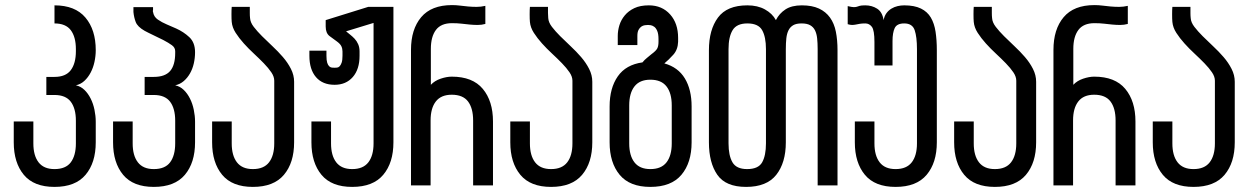

<svg xmlns="http://www.w3.org/2000/svg" viewBox="-20 -728 4903 754"><path d="M278 -393C290.7 -395.7 301.8 -401.5 311.5 -410.5C321.2 -419.5 329.3 -430.3 336 -443C342.7 -455.7 347.7 -469.7 351 -485C354.3 -500.3 356 -515.7 356 -531C356 -584.3 342.5 -627 315.5 -659C288.5 -691 248 -707 194 -707V-636C223.3 -636 244.7 -627.2 258 -609.5C271.3 -591.8 278 -567 278 -535V-527C278 -495 271.3 -470.2 258 -452.5C244.7 -434.8 223.3 -426 194 -426H162V-355H194C223.3 -355 244.7 -346.2 258 -328.5C271.3 -310.8 278 -286 278 -254V-165C278 -133 271.3 -108.2 258 -90.5C244.7 -72.8 223.3 -64 194 -64C166 -64 145.2 -72.8 131.5 -90.5C117.8 -108.2 111 -133 111 -165V-251H34V-169C34 -115.7 47.2 -73.2 73.5 -41.5C99.8 -9.8 140 6 194 6C248.7 6 289.3 -9.8 316 -41.5C342.7 -73.2 356 -115.7 356 -169V-250C356 -265.3 354.3 -281 351 -297C347.7 -313 342.7 -327.7 336 -341C329.3 -354.3 321.2 -365.7 311.5 -375C301.8 -384.3 290.7 -390.3 278 -393Z M668 -393C680.7 -395.7 691.8 -401.2 701.5 -409.5C711.2 -417.8 719.3 -427.8 726 -439.5C732.7 -451.2 737.7 -464.2 741 -478.5C744.3 -492.8 746 -507.7 746 -523C746 -548.3 738.5 -568 723.5 -582C708.5 -596 691.3 -607.3 672 -616L634 -632.5C622 -637.5 610.7 -643.7 600 -651C589.3 -658.3 583 -668.3 581 -681C580.3 -682.3 580 -683.7 580 -685C580 -685.7 580.3 -686.7 581 -688V-700H504V-681C505.3 -667 508.3 -653.8 513 -641.5C517.7 -629.2 529.3 -617.7 548 -607C551.3 -605 556.2 -602.5 562.5 -599.5L583 -589.5L604.5 -579L621 -571C635 -563.7 646.3 -556.8 655 -550.5C663.7 -544.2 668 -536.3 668 -527V-520C668 -488 661.3 -464.3 648 -449C634.7 -433.7 613.3 -426 584 -426H548V-355H584C613.3 -355 634.7 -346.2 648 -328.5C661.3 -310.8 668 -286 668 -254V-165C668 -133 661.3 -108.2 648 -90.5C634.7 -72.8 613.3 -64 584 -64C556 -64 535.2 -72.8 521.5 -90.5C507.8 -108.2 501 -133 501 -165V-251H424V-169C424 -115.7 437.2 -73.2 463.5 -41.5C489.8 -9.8 530 6 584 6C638.7 6 679.3 -9.8 706 -41.5C732.7 -73.2 746 -115.7 746 -169V-250C746 -265.3 744.3 -281 741 -297C737.7 -313 732.7 -327.7 726 -341C719.3 -354.3 711.2 -365.7 701.5 -375C691.8 -384.3 680.7 -390.3 668 -393Z M961 -701H890C889.3 -693.7 889 -684 889 -672C889 -659.3 889.3 -649.3 890 -642C891.3 -627.3 896.5 -613 905.5 -599C914.5 -585 925.2 -571.2 937.5 -557.5C949.8 -543.8 963 -530.5 977 -517.5C991 -504.5 1004 -491.8 1016 -479.5C1028 -467.2 1037.8 -455.3 1045.5 -444C1053.2 -432.7 1057 -421.7 1057 -411V-165C1057 -133 1050.2 -108.2 1036.5 -90.5C1022.8 -72.8 1001.7 -64 973 -64C945 -64 924.2 -72.8 910.5 -90.5C896.8 -108.2 890 -133 890 -165V-251H813V-169C813 -115.7 826.2 -73.2 852.5 -41.5C878.8 -9.8 919 6 973 6C1027.7 6 1068.3 -9.8 1095 -41.5C1121.7 -73.2 1135 -115.7 1135 -169V-407C1135 -424.3 1130.8 -441.2 1122.5 -457.5C1114.2 -473.8 1103.7 -489.3 1091 -504C1078.3 -518.7 1064.7 -532.8 1050 -546.5L1009 -586C996.3 -598.7 985.5 -610.8 976.5 -622.5C967.5 -634.2 962.7 -645.7 962 -657C961.3 -663 961 -669.7 961 -677Z M1525 -701H1426L1259 -649V-624C1259 -606.7 1264 -594.2 1274 -586.5C1284 -578.8 1293.3 -572 1302 -566C1311.3 -559.3 1317.5 -552.8 1320.5 -546.5C1323.5 -540.2 1325 -533.3 1325 -526V-509C1325 -497 1323.8 -487.8 1321.5 -481.5C1319.2 -475.2 1316.5 -470.5 1313.5 -467.5C1310.5 -464.5 1307.2 -462.8 1303.5 -462.5C1299.8 -462.2 1296.7 -462 1294 -462C1290.7 -462 1287.2 -462.2 1283.5 -462.5C1279.8 -462.8 1276.3 -464.5 1273 -467.5C1269.7 -470.5 1267 -475.2 1265 -481.5C1263 -487.8 1262 -497 1262 -509V-529H1195V-509C1195 -473 1203.7 -445 1221 -425C1238.3 -405 1262.7 -395 1294 -395C1324 -395 1347.8 -405.2 1365.5 -425.5C1383.2 -445.8 1392 -473.7 1392 -509V-526C1392 -536.7 1390.2 -546.2 1386.5 -554.5C1382.8 -562.8 1378.2 -570 1372.5 -576C1366.8 -582 1361 -587.3 1355 -592C1349 -596.7 1343.7 -601 1339 -605L1447 -638V-165C1447 -133 1440.2 -108.2 1426.5 -90.5C1412.8 -72.8 1391.7 -64 1363 -64C1335 -64 1314.2 -72.8 1300.5 -90.5C1286.8 -108.2 1280 -133 1280 -165V-251H1203V-169C1203 -115.7 1216.2 -73.2 1242.5 -41.5C1268.8 -9.8 1309 6 1363 6C1417.7 6 1458.3 -9.8 1485 -41.5C1511.7 -73.2 1525 -115.7 1525 -169Z M1594 0H1671V-255C1671 -287 1677.8 -311.8 1691.5 -329.5C1705.2 -347.2 1726 -356 1754 -356C1783.3 -356 1804.7 -347.2 1818 -329.5C1831.3 -311.8 1838 -287 1838 -255V0H1916V-251C1916 -304.3 1902.7 -347 1876 -379C1849.3 -411 1808.7 -427 1754 -427C1740.7 -427 1726.2 -424.3 1710.5 -419C1694.8 -413.7 1682 -405.7 1672 -395V-536C1672 -568 1678.7 -592.8 1692 -610.5C1705.3 -628.2 1726.3 -637 1755 -637C1769 -637 1781.7 -636.3 1793 -635C1804.3 -633.7 1815.2 -632.5 1825.5 -631.5C1835.8 -630.5 1846 -630 1856 -630C1866 -630 1876 -631.3 1886 -634V-705C1874 -702.3 1862.7 -701 1852 -701C1840.7 -701 1829.5 -701.5 1818.5 -702.5C1807.5 -703.5 1796.8 -704.7 1786.5 -706C1776.2 -707.3 1765.7 -708 1755 -708C1701 -708 1660.7 -692.2 1634 -660.5C1607.3 -628.8 1594 -586 1594 -532Z M2132 -701H2061C2060.3 -693.7 2060 -684 2060 -672C2060 -659.3 2060.3 -649.3 2061 -642C2062.3 -627.3 2067.5 -613 2076.5 -599C2085.5 -585 2096.2 -571.2 2108.5 -557.5C2120.8 -543.8 2134 -530.5 2148 -517.5C2162 -504.5 2175 -491.8 2187 -479.5C2199 -467.2 2208.8 -455.3 2216.5 -444C2224.2 -432.7 2228 -421.7 2228 -411V-165C2228 -133 2221.2 -108.2 2207.5 -90.5C2193.8 -72.8 2172.7 -64 2144 -64C2116 -64 2095.2 -72.8 2081.5 -90.5C2067.8 -108.2 2061 -133 2061 -165V-251H1984V-169C1984 -115.7 1997.2 -73.2 2023.5 -41.5C2049.8 -9.8 2090 6 2144 6C2198.7 6 2239.3 -9.8 2266 -41.5C2292.7 -73.2 2306 -115.7 2306 -169V-407C2306 -424.3 2301.8 -441.2 2293.5 -457.5C2285.2 -473.8 2274.7 -489.3 2262 -504C2249.3 -518.7 2235.7 -532.8 2221 -546.5L2180 -586C2167.3 -598.7 2156.5 -610.8 2147.5 -622.5C2138.5 -634.2 2133.7 -645.7 2133 -657C2132.3 -663 2132 -669.7 2132 -677Z M2618 -314V-165C2618 -133 2611.2 -108.2 2597.5 -90.5C2583.8 -72.8 2562.7 -64 2534 -64C2506 -64 2485.2 -72.8 2471.5 -90.5C2457.8 -108.2 2451 -133 2451 -165V-314C2451 -346 2457.8 -370.8 2471.5 -388.5C2485.2 -406.2 2506 -415 2534 -415C2562.7 -415 2583.8 -406.2 2597.5 -388.5C2611.2 -370.8 2618 -346 2618 -314ZM2589 -479C2600.3 -488.3 2612 -499.7 2624 -513C2636 -526.3 2642.3 -543.3 2643 -564V-579C2643 -617 2632.7 -647.7 2612 -671C2590.7 -695 2562.7 -707 2528 -707C2505.3 -707 2486.3 -703.3 2471 -696C2455.7 -688.7 2443.2 -679.2 2433.5 -667.5C2423.8 -655.8 2416.8 -643 2412.5 -629C2408.2 -615 2406 -601 2406 -587V-551H2483V-587C2483 -597 2484.5 -604.8 2487.5 -610.5C2490.5 -616.2 2494.2 -620.5 2498.5 -623.5C2502.8 -626.5 2507.5 -628.3 2512.5 -629C2517.5 -629.7 2521.7 -630 2525 -630C2527.7 -630 2531.2 -629.7 2535.5 -629C2539.8 -628.3 2544.3 -626.3 2549 -623C2553.7 -619.7 2557.7 -614.2 2561 -606.5C2564.3 -598.8 2566 -588 2566 -574V-564C2566 -553.3 2564.5 -544.8 2561.5 -538.5C2558.5 -532.2 2550.7 -524.3 2538 -515C2532.7 -510.3 2526.8 -505.5 2520.5 -500.5C2514.2 -495.5 2508.3 -489.7 2503 -483C2459.7 -477 2427.3 -458.7 2406 -428C2384.7 -397.3 2374 -358 2374 -310V-169C2374 -115.7 2387.2 -73.2 2413.5 -41.5C2439.8 -9.8 2480 6 2534 6C2588.7 6 2629.3 -9.8 2656 -41.5C2682.7 -73.2 2696 -115.7 2696 -169V-310C2696 -354 2687.2 -390.7 2669.5 -420C2651.8 -449.3 2625 -469 2589 -479Z M2988 -535V-165C2988 -133 2983 -108.2 2973 -90.5C2963 -72.8 2943.3 -64 2914 -64C2886 -64 2866.8 -72.8 2856.5 -90.5C2846.2 -108.2 2841 -133 2841 -165V-535C2841 -567 2846.3 -591.8 2857 -609.5C2867.7 -627.2 2887 -636 2915 -636C2943.7 -636 2963 -627.2 2973 -609.5C2983 -591.8 2988 -567 2988 -535ZM3129 -707C3102.3 -707 3080.8 -701.7 3064.5 -691C3048.2 -680.3 3035.7 -666.3 3027 -649C3017.7 -666.3 3003.3 -680.3 2984 -691C2964.7 -701.7 2941.7 -707 2915 -707C2861.7 -707 2823.2 -691 2799.5 -659C2775.8 -627 2764 -584.3 2764 -531V-169C2764 -115.7 2775 -73.2 2797 -41.5C2819 -9.8 2856.7 6 2910 6C2964 6 3003.5 -9.8 3028.5 -41.5C3053.5 -73.2 3066 -115.7 3066 -169V-535C3066 -551 3066.7 -565.2 3068 -577.5C3069.3 -589.8 3072.2 -600.3 3076.5 -609C3080.8 -617.7 3087 -624.3 3095 -629C3103 -633.7 3114 -636 3128 -636C3142 -636 3153.2 -633.7 3161.5 -629C3169.8 -624.3 3176.2 -617.7 3180.5 -609C3184.8 -600.3 3187.7 -589.8 3189 -577.5C3190.3 -565.2 3191 -551 3191 -535V0H3269V-531C3269 -557.7 3266.8 -581.8 3262.5 -603.5C3258.2 -625.2 3250.5 -643.7 3239.5 -659C3228.5 -674.3 3214 -686.2 3196 -694.5C3178 -702.8 3155.7 -707 3129 -707Z M3531 -707C3522.3 -707 3513.7 -706 3505 -704C3496.3 -702 3488.2 -698.7 3480.5 -694C3472.8 -689.3 3466.3 -683.3 3461 -676C3455.7 -668.7 3452 -659.7 3450 -649C3446.7 -670.3 3438.2 -685.3 3424.5 -694C3410.8 -702.7 3395.3 -707 3378 -707C3367.3 -707 3360 -706.3 3356 -705C3352 -703.7 3348.3 -702.5 3345 -701.5C3341.7 -700.5 3337.7 -700 3333 -700C3328.3 -700 3320.3 -701.3 3309 -704V-633C3315.7 -631 3321.3 -630 3326 -630C3330.7 -630 3335.5 -630.5 3340.5 -631.5C3345.5 -632.5 3350.8 -633.5 3356.5 -634.5C3362.2 -635.5 3369.3 -636 3378 -636C3388.7 -636 3397.3 -631.5 3404 -622.5C3410.7 -613.5 3414 -593.7 3414 -563V-471H3485V-567C3485 -588.3 3487.8 -605.2 3493.5 -617.5C3499.2 -629.8 3511.7 -636 3531 -636C3552.3 -636 3566 -627.2 3572 -609.5C3578 -591.8 3581 -567 3581 -535V-165C3581 -133 3574.2 -108.2 3560.5 -90.5C3546.8 -72.8 3525.7 -64 3497 -64C3469 -64 3448.2 -72.8 3434.5 -90.5C3420.8 -108.2 3414 -133 3414 -165V-251H3337V-169C3337 -115.7 3350.2 -73.2 3376.5 -41.5C3402.8 -9.8 3443 6 3497 6C3551.7 6 3592.3 -9.8 3619 -41.5C3645.7 -73.2 3659 -115.7 3659 -169V-531C3659 -557.7 3657.3 -581.8 3654 -603.5C3650.7 -625.2 3644.5 -643.7 3635.5 -659C3626.5 -674.3 3613.5 -686.2 3596.5 -694.5C3579.5 -702.8 3557.7 -707 3531 -707Z M3875 -701H3804C3803.3 -693.7 3803 -684 3803 -672C3803 -659.3 3803.3 -649.3 3804 -642C3805.3 -627.3 3810.5 -613 3819.5 -599C3828.5 -585 3839.2 -571.2 3851.5 -557.5C3863.8 -543.8 3877 -530.5 3891 -517.5C3905 -504.5 3918 -491.8 3930 -479.5C3942 -467.2 3951.8 -455.3 3959.5 -444C3967.2 -432.7 3971 -421.7 3971 -411V-165C3971 -133 3964.2 -108.2 3950.5 -90.5C3936.8 -72.8 3915.7 -64 3887 -64C3859 -64 3838.2 -72.8 3824.5 -90.5C3810.8 -108.2 3804 -133 3804 -165V-251H3727V-169C3727 -115.7 3740.2 -73.2 3766.5 -41.5C3792.8 -9.8 3833 6 3887 6C3941.7 6 3982.3 -9.8 4009 -41.5C4035.7 -73.2 4049 -115.7 4049 -169V-407C4049 -424.3 4044.8 -441.2 4036.5 -457.5C4028.2 -473.8 4017.7 -489.3 4005 -504C3992.3 -518.7 3978.7 -532.8 3964 -546.5L3923 -586C3910.3 -598.7 3899.5 -610.8 3890.5 -622.5C3881.5 -634.2 3876.7 -645.7 3876 -657C3875.3 -663 3875 -669.7 3875 -677Z M4117 0H4194V-255C4194 -287 4200.8 -311.8 4214.5 -329.5C4228.2 -347.2 4249 -356 4277 -356C4306.3 -356 4327.7 -347.2 4341 -329.5C4354.3 -311.8 4361 -287 4361 -255V0H4439V-251C4439 -304.3 4425.7 -347 4399 -379C4372.3 -411 4331.7 -427 4277 -427C4263.7 -427 4249.2 -424.3 4233.5 -419C4217.8 -413.7 4205 -405.7 4195 -395V-536C4195 -568 4201.7 -592.8 4215 -610.5C4228.3 -628.2 4249.3 -637 4278 -637C4292 -637 4304.7 -636.3 4316 -635C4327.3 -633.7 4338.2 -632.5 4348.5 -631.5C4358.8 -630.5 4369 -630 4379 -630C4389 -630 4399 -631.3 4409 -634V-705C4397 -702.3 4385.7 -701 4375 -701C4363.7 -701 4352.5 -701.5 4341.5 -702.5C4330.5 -703.5 4319.8 -704.7 4309.5 -706C4299.2 -707.3 4288.7 -708 4278 -708C4224 -708 4183.7 -692.2 4157 -660.5C4130.3 -628.8 4117 -586 4117 -532Z M4655 -701H4584C4583.3 -693.7 4583 -684 4583 -672C4583 -659.3 4583.3 -649.3 4584 -642C4585.3 -627.3 4590.5 -613 4599.5 -599C4608.5 -585 4619.2 -571.2 4631.5 -557.5C4643.8 -543.8 4657 -530.5 4671 -517.5C4685 -504.5 4698 -491.8 4710 -479.5C4722 -467.2 4731.8 -455.3 4739.5 -444C4747.2 -432.7 4751 -421.7 4751 -411V-165C4751 -133 4744.2 -108.2 4730.5 -90.5C4716.8 -72.8 4695.7 -64 4667 -64C4639 -64 4618.2 -72.8 4604.5 -90.5C4590.8 -108.2 4584 -133 4584 -165V-251H4507V-169C4507 -115.7 4520.2 -73.2 4546.5 -41.5C4572.8 -9.8 4613 6 4667 6C4721.7 6 4762.3 -9.8 4789 -41.5C4815.7 -73.2 4829 -115.7 4829 -169V-407C4829 -424.3 4824.8 -441.2 4816.5 -457.5C4808.2 -473.8 4797.7 -489.3 4785 -504C4772.3 -518.7 4758.7 -532.8 4744 -546.5L4703 -586C4690.3 -598.7 4679.5 -610.8 4670.5 -622.5C4661.5 -634.2 4656.7 -645.7 4656 -657C4655.3 -663 4655 -669.7 4655 -677Z"/></svg>

Font: Bebas Neue Regular two
Style: Regular2
Weight: 400
Designer: Ryoichi Tsunekawa & LGV (GE)
Foundry: Free Software Foundation, Inc.
Version: Version 1.003 August 13, 2016